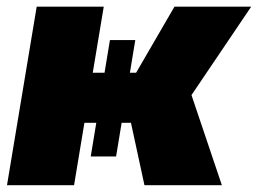

<svg xmlns="http://www.w3.org/2000/svg" viewBox="-20 -542 755 562"><path d="M0.5 0 87.4 -522.5H283.7L251.5 -329.1H378.4L490.7 -522.5H715.3L540.5 -263.7L629.4 0H402.8L363.3 -182.6H227.1L196.8 0ZM301.8 -424.8H376L319.8 -84H245.6Z"/></svg>

Font: Inter 28pt Black
Style: Italic
Weight: 900
Italic angle: -9.3988°
Designer: Rasmus Andersson
Foundry: rsms
Version: Version 4.001;git-66647c0bb